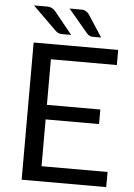

<svg xmlns="http://www.w3.org/2000/svg" viewBox="-60 -954 698 999"><g transform="rotate(5 289.0 -454.5)"><path d="M533.5 -79 533 0H91.5V-716.5H533V-637.5H188.5V-399.5H467.5V-323.5H188.5V-79ZM321.5 -909Q337.5 -909 347.8 -903.2Q358 -897.5 365 -887L439 -773H396Q386 -773 379.2 -776.2Q372.5 -779.5 365.5 -786.5L262.5 -909ZM144.5 -909Q160.5 -909 171 -903.2Q181.5 -897.5 190 -887L282.5 -773H234.5Q224.5 -773 216.8 -776.2Q209 -779.5 201 -786.5L76.5 -909Z"/></g></svg>

Font: Lato-Regular
Style: Regular
Weight: 400
Designer: Lukasz Dziedzic with Adam Twardoch and Botio Nikoltchev
Foundry: tyPoland Lukasz Dziedzic
Version: Version 2.015; 2015-08-06; http://www.latofonts.com/